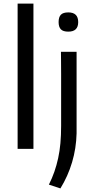

<svg xmlns="http://www.w3.org/2000/svg" viewBox="-20 -828 522 1068"><path d="M78 -808H166V0H78ZM252 199Q270 163 282.5 127Q295 91 303.5 52Q312 13 316 -31Q320 -75 320 -128Q320 -132 320 -161Q320 -190 320 -232Q320 -274 320 -323Q320 -372 320 -416.5Q320 -461 319.5 -495Q319 -529 319 -540H406V-86Q404 -3 381 74.5Q358 152 316 220ZM360 -652Q331 -652 318.5 -665Q306 -678 306 -705Q306 -733 318.5 -746Q331 -759 360 -759Q415 -759 415 -705Q415 -652 360 -652Z"/></svg>

Font: EncodeSans
Style: Regular
Weight: 400
Designer: Pablo Impallari, Andres Torresi
Foundry: Pablo Impallari, Andres Torresi
Version: Version 1.000; ttfautohint (v1.4.1)